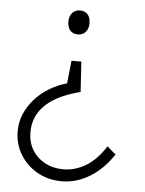

<svg xmlns="http://www.w3.org/2000/svg" viewBox="-52 -586 602 797"><g transform="rotate(5 249.0 -187.5)"><path d="M273 -333 281 -207Q241 -197 210 -183.5Q179 -170 156 -153Q133 -136 118 -116Q103 -96 95.5 -72.5Q88 -49 88 -23Q88 18 107 50Q126 82 160 100.5Q194 119 237 119Q286 119 331 92Q376 65 412 8L448 39Q407 101 351.5 135Q296 169 235 169Q178 169 133 143.5Q88 118 61.5 74.5Q35 31 35 -23Q35 -60 49 -93.5Q63 -127 88 -155.5Q113 -184 147 -205Q181 -226 222 -238L232 -333ZM249 -444Q228 -444 216.5 -457Q205 -470 205 -494Q205 -516 217 -530Q229 -544 249 -544Q270 -544 281.5 -531Q293 -518 293 -494Q293 -472 281 -458Q269 -444 249 -444Z"/></g></svg>

Font: Mach ExtraLight
Style: Regular
Weight: 250
Version: Version 1.002